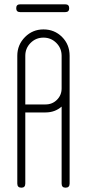

<svg xmlns="http://www.w3.org/2000/svg" viewBox="-20 -869 405 888"><path d="M300 -831Q300 -813 282 -813H240H115H73Q55 -813 55 -831Q55 -849 73 -849H115H240H282Q300 -849 300 -831ZM267 -698Q302 -663 302 -611V-20Q302 -1 283 -1Q265 -1 265 -20V-376Q234 -349 191 -349H97V-20Q97 -1 79 -1Q60 -1 60 -20V-611Q60 -662 96 -698Q131 -733 181 -733Q232 -733 267 -698ZM265 -611Q265 -646 240.5 -670.5Q216 -695 181 -695Q146 -695 121.5 -670.5Q97 -646 97 -611V-386H191Q222 -386 243.5 -407.5Q265 -429 265 -460Z"/></svg>

Font: Aaram
Style: Regular
Weight: 400
Designer: Tharique Azeez
Foundry: Tharique Azeez
Version: Version 1.7